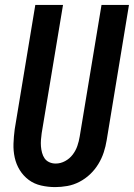

<svg xmlns="http://www.w3.org/2000/svg" viewBox="-20 -755 546 783"><path d="M205 8Q176 8 147.5 1.5Q119 -5 97 -21.5Q75 -38 60.5 -61.5Q46 -85 40 -112.5Q34 -140 35 -169Q36 -198 40 -228L124 -735H237L150 -212Q148 -198 147 -184.5Q146 -171 147 -158Q148 -145 151.5 -132Q155 -119 162 -109Q169 -99 181 -93.5Q193 -88 207 -88Q227 -88 245.5 -98Q264 -108 276.5 -124.5Q289 -141 295.5 -160Q302 -179 305 -198L394 -735H506L415 -183Q411 -158 403 -133.5Q395 -109 381 -86Q367 -63 347.5 -44.5Q328 -26 304 -13.5Q280 -1 254.5 3.5Q229 8 205 8Z"/></svg>

Font: Iosevka Curly Oblique
Style: Bold
Weight: 700
Italic angle: -9°
Monospace: yes
Designer: Belleve Invis
Foundry: Belleve Invis
Version: Version 11.1.0; ttfautohint (v1.8.3)